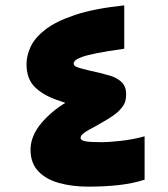

<svg xmlns="http://www.w3.org/2000/svg" viewBox="-20 -687 626 717"><path d="M520 -16Q477 -2 424.5 4Q372 10 310 10Q250 10 201 -3.5Q152 -17 123 -47.5Q94 -78 94 -128Q94 -179 135 -228Q173 -272 224 -303Q216 -306 208 -308.5Q200 -311 192 -314Q140 -332 109.5 -362.5Q79 -393 79 -448Q79 -478 94 -511.5Q109 -545 148.5 -576Q188 -607 259.5 -631Q331 -655 444 -667V-505Q380 -496 342 -488.5Q304 -481 285.5 -474Q267 -467 261 -461Q255 -455 255 -450Q255 -441 268.5 -436Q282 -431 312 -424Q332 -420 351.5 -415Q371 -410 389 -405Q417 -397 434 -380.5Q451 -364 451 -336Q451 -312 443.5 -298Q436 -284 419 -268Q411 -261 397 -251.5Q383 -242 367 -233Q352 -224 336.5 -215.5Q321 -207 310 -201Q299 -195 290 -187.5Q281 -180 281 -172Q281 -163 298.5 -159.5Q316 -156 362 -156Q385 -156 431 -161Q477 -166 520 -178Z"/></svg>

Font: Noto Sans Syriac Western Black
Style: Regular
Weight: 900
Designer: Patrick Giasson and the Monotype Design Team
Foundry: Monotype Imaging Inc.
Version: Version 3.000; ttfautohint (v1.8.4.7-5d5b)